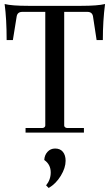

<svg xmlns="http://www.w3.org/2000/svg" viewBox="-20 -659 545 954"><path d="M107 0V-23H191Q196 -23 200.5 -26.5Q205 -30 205 -35V-600H91Q67 -600 63 -578L44 -460H13Q13 -564 3 -639Q39 -630 120 -630H384Q464 -630 502 -639Q491 -556 491 -460H460L442 -578Q438 -600 414 -600H299V-35Q299 -30 303.5 -26.5Q308 -23 314 -23H397V0ZM222 275 209 262Q232 234 232 198Q232 158 200 136Q201 112 216 95.5Q231 79 254 79Q279 79 292.5 95.5Q306 112 306 140Q306 175 282 214.5Q258 254 222 275Z"/></svg>

Font: Arapey
Style: Regular
Weight: 400
Designer: Eduardo Rodriguez Tunni
Foundry: Eduardo Rodriguez Tunni
Version: Version 4.000